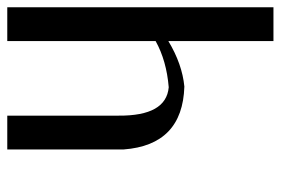

<svg xmlns="http://www.w3.org/2000/svg" viewBox="-142 -630 772 528"><g transform="rotate(90 244.0 -366.0)"><path d="M93 -443C135 -468.3 176.7 -483 218 -487C325.3 -483.7 383 -428 391 -320V0H298V-306C298.7 -393.3 272.7 -439.3 220 -444C171.3 -440 129 -428 93 -408V0H0V-732H93Z"/></g></svg>

Font: Neocyr
Style: Regular
Weight: 400
Designer: Viktar Palstsiuk <vipals@gmail.com>
Version: 1.00